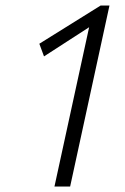

<svg xmlns="http://www.w3.org/2000/svg" viewBox="-20 -678 456 698"><path d="M346 -658H378L235 0H178L304 -579L140 -473L123 -519Z"/></svg>

Font: EauTestInfant Semilight
Style: Italic
Weight: 300
Italic angle: -12°
Designer: Christian Thalmann (Catharsis Fonts)
Version: Version 0.001;PS 000.001;hotconv 1.0.88;makeotf.lib2.5.64775